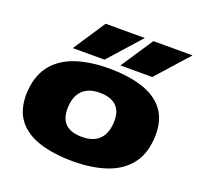

<svg xmlns="http://www.w3.org/2000/svg" viewBox="-137 -936 1120 1092"><g transform="rotate(20 423.5 -390.5)"><path d="M413 9Q296 9 210 -18.5Q124 -46 78.5 -105Q33 -164 34 -259Q37 -365 86 -431Q135 -497 222.5 -527.5Q310 -558 426 -558Q544 -558 629.5 -530.5Q715 -503 760.5 -444Q806 -385 805 -291Q803 -184 753.5 -118Q704 -52 616.5 -21.5Q529 9 413 9ZM414 -139Q485 -139 521 -178Q557 -217 557 -289Q557 -350 523 -380Q489 -410 425 -410Q354 -410 318 -371Q282 -332 282 -260Q282 -139 414 -139ZM481 -596 610 -790H847L674 -596ZM193 -596 321 -790H558L385 -596Z"/></g></svg>

Font: Georama ExtraExtended ExtraBold
Style: Italic
Weight: 800
Width: 8
Italic angle: -9°
Designer: Jean-Baptiste Levee
Foundry: Production Type
Version: Version 1.000